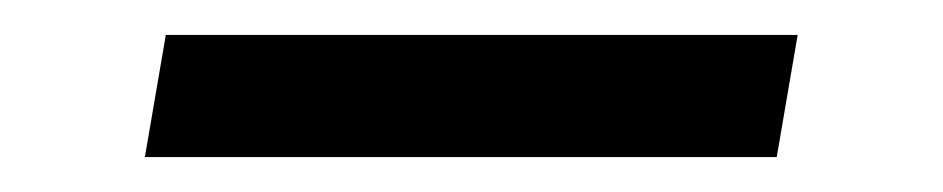

<svg xmlns="http://www.w3.org/2000/svg" viewBox="-20 -395 540 110"><path d="M63 -305 75 -375H437L425 -305Z"/></svg>

Font: Iosevka Gothic
Style: Italic
Weight: 400
Italic angle: -9°
Monospace: yes
Designer: Belleve Invis
Foundry: Belleve Invis
Version: Version 15.5.1; ttfautohint (v1.8.4)